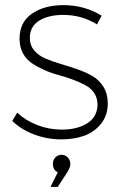

<svg xmlns="http://www.w3.org/2000/svg" viewBox="-20 -542 477 748"><path d="M96.2 -394Q96.2 -365.7 113 -345.7Q129.9 -325.7 156.5 -314.2Q183.1 -302.7 215.6 -293.2Q248 -283.7 280.5 -272.5Q313 -261.2 339.6 -246.1Q366.2 -231 383.1 -203.6Q399.9 -176.3 399.9 -139.2Q399.9 -92.8 373.8 -60.1Q347.7 -27.3 308.1 -13.2Q268.6 1 219.2 1Q164.1 1 113.8 -17.8Q63.5 -36.6 27.8 -70.8L46.9 -103Q80.6 -71.8 126.2 -54.4Q171.9 -37.1 221.2 -37.1Q279.8 -37.1 318.8 -61Q357.9 -85 359.9 -131.8Q360.4 -158.2 347.9 -178Q335.4 -197.8 314.2 -209.2Q293 -220.7 265.6 -231.2Q238.3 -241.7 209.5 -249.3Q180.7 -256.8 153.3 -269Q126 -281.2 104.2 -295.7Q82.5 -310.1 69.3 -334.5Q56.2 -358.9 56.2 -391.1Q56.2 -455.6 104.5 -488.8Q152.8 -522 227.1 -522Q308.6 -522 376 -481L357.9 -446.8Q299.3 -483.9 226.1 -483.9Q168 -483.9 132.1 -461.2Q96.2 -438.5 96.2 -394ZM220.2 61Q233.9 61 243.9 71.3Q253.9 81.5 253.9 97.2Q253.9 109.9 242.2 128.9L205.1 186H176.8L205.1 128.9Q186 120.6 186 96.2Q186 81.1 196 71Q206.1 61 220.2 61Z"/></svg>

Font: Montserrat Ultra Light
Style: Regular
Weight: 200
Designer: Julieta Ulanovsky
Foundry: Julieta Ulanovsky
Version: Version 3.001;PS 003.001;hotconv 1.0.70;makeotf.lib2.5.58329